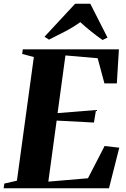

<svg xmlns="http://www.w3.org/2000/svg" viewBox="-38 -1007 673 1027"><path d="M-18.5 0 -15 -25 52.5 -40.5 143 -702 80.5 -718.5 84 -743H598L587 -561H520.5L484.5 -695.5L312 -710.5L270 -402L475.5 -418.5L464.5 -351.5L265 -362L220.5 -35.5L432.5 -53.5L521.5 -226L600 -217L545 0ZM200 -810.5 364 -987H445L537 -806L510.5 -793Q478.5 -815.5 448 -840Q417.5 -864.5 391.5 -888.5Q354.5 -862 310.2 -838.8Q266 -815.5 224 -795Z"/></svg>

Font: Merriweather 120pt ExtraBold
Style: Italic
Weight: 800
Italic angle: -7.8°
Version: Version 2.101